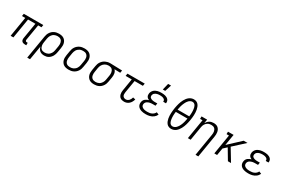

<svg xmlns="http://www.w3.org/2000/svg" viewBox="133 -2215 5734 3892"><g transform="rotate(30 3000.0 -268.5)"><path d="M432 8Q412 8 393 2.5Q374 -3 361 -16.5Q348 -30 344.5 -49.5Q341 -69 344 -89L406 -462H234L158 0H93L169 -462H92L102 -520H558L548 -462H471L409 -89Q408 -81 409.5 -73.5Q411 -66 415.5 -60.5Q420 -55 427 -52.5Q434 -50 442 -50H464V8Z M606 215 696 -328Q700 -355 709 -381Q718 -407 733.5 -431Q749 -455 770.5 -474.5Q792 -494 818 -506Q844 -518 871 -523Q898 -528 925 -528Q955 -528 984 -522Q1013 -516 1037 -500.5Q1061 -485 1077 -461.5Q1093 -438 1100.5 -410.5Q1108 -383 1107.5 -352.5Q1107 -322 1102 -292L1085 -192Q1081 -167 1073.5 -142Q1066 -117 1053 -94Q1040 -71 1021.5 -51Q1003 -31 980 -17Q957 -3 931 2.5Q905 8 880 8Q852 8 825 1Q798 -6 777 -23Q756 -40 743.5 -64Q731 -88 726 -115L671 215ZM856 -50Q876 -50 896 -54Q916 -58 934.5 -67.5Q953 -77 968.5 -92Q984 -107 995 -125Q1006 -143 1012.5 -162.5Q1019 -182 1022 -202L1039 -302Q1042 -322 1042.5 -343Q1043 -364 1039 -383.5Q1035 -403 1025.5 -420Q1016 -437 1000.5 -448.5Q985 -460 965.5 -465Q946 -470 926 -470Q906 -470 885.5 -466Q865 -462 846.5 -452.5Q828 -443 812.5 -428Q797 -413 786 -395Q775 -377 769 -357.5Q763 -338 759 -318L744 -226Q740 -204 739.5 -183Q739 -162 743 -142Q747 -122 756 -104Q765 -86 780 -73.5Q795 -61 815 -55.5Q835 -50 856 -50Z M1452 8Q1421 8 1391.5 2Q1362 -4 1338 -19Q1314 -34 1297.5 -57.5Q1281 -81 1273 -109Q1265 -137 1265.5 -167Q1266 -197 1271 -228L1288 -328Q1292 -355 1301 -381.5Q1310 -408 1326 -432Q1342 -456 1365 -475.5Q1388 -495 1414 -507Q1440 -519 1467 -523.5Q1494 -528 1521 -528Q1552 -528 1581.5 -522Q1611 -516 1635 -501Q1659 -486 1675.5 -462.5Q1692 -439 1700 -411Q1708 -383 1707.5 -353Q1707 -323 1702 -292L1685 -192Q1681 -165 1672 -138.5Q1663 -112 1647 -88Q1631 -64 1608.5 -44.5Q1586 -25 1560 -13Q1534 -1 1506.5 3.5Q1479 8 1452 8ZM1452 -50Q1472 -50 1492 -53.5Q1512 -57 1531 -66.5Q1550 -76 1566.5 -91Q1583 -106 1594 -124Q1605 -142 1612 -162Q1619 -182 1622 -202L1639 -302Q1642 -323 1642.5 -343.5Q1643 -364 1639 -384Q1635 -404 1624.5 -421Q1614 -438 1598.5 -449.5Q1583 -461 1563 -465.5Q1543 -470 1522 -470Q1502 -470 1481.5 -466.5Q1461 -463 1442 -453.5Q1423 -444 1406.5 -429Q1390 -414 1379 -396Q1368 -378 1361.5 -358Q1355 -338 1351 -318L1335 -218Q1331 -197 1331 -176.5Q1331 -156 1335 -136Q1339 -116 1349 -99Q1359 -82 1374.5 -70.5Q1390 -59 1410.5 -54.5Q1431 -50 1452 -50Z M2048 8Q2018 8 1989 2Q1960 -4 1936.5 -19.5Q1913 -35 1896.5 -58.5Q1880 -82 1872.5 -109.5Q1865 -137 1865.5 -167.5Q1866 -198 1871 -228L1888 -328Q1892 -354 1901 -380Q1910 -406 1926 -429.5Q1942 -453 1963.5 -472Q1985 -491 2010 -503Q2035 -515 2061.5 -521.5Q2088 -528 2115 -528H2131L2402 -520L2392 -462L2255 -466Q2271 -450 2281.5 -430Q2292 -410 2296 -387Q2300 -364 2299 -340Q2298 -316 2294 -292L2277 -192Q2273 -165 2264 -139Q2255 -113 2239.5 -89Q2224 -65 2202.5 -45.5Q2181 -26 2155 -14Q2129 -2 2102 3Q2075 8 2048 8ZM2048 -50Q2068 -50 2088 -54Q2108 -58 2126.5 -67.5Q2145 -77 2160.5 -92Q2176 -107 2187 -125Q2198 -143 2204.5 -162.5Q2211 -182 2214 -202L2231 -302Q2234 -321 2234.5 -340.5Q2235 -360 2232 -378.5Q2229 -397 2221 -414Q2213 -431 2200 -443.5Q2187 -456 2169 -462.5Q2151 -469 2133 -470H2112Q2093 -470 2073.5 -465Q2054 -460 2036 -450Q2018 -440 2003 -425Q1988 -410 1977.5 -392.5Q1967 -375 1961 -356.5Q1955 -338 1951 -318L1935 -218Q1931 -198 1931 -177Q1931 -156 1934.5 -136.5Q1938 -117 1947.5 -100Q1957 -83 1973 -71.5Q1989 -60 2008.5 -55Q2028 -50 2048 -50Z M2751 8Q2727 8 2704 2.5Q2681 -3 2663 -15.5Q2645 -28 2633.5 -47Q2622 -66 2616.5 -88.5Q2611 -111 2611.5 -134.5Q2612 -158 2616 -182L2662 -462H2518L2528 -520H2932L2922 -462H2728L2680 -173Q2677 -151 2677 -128.5Q2677 -106 2686.5 -88Q2696 -70 2715.5 -60Q2735 -50 2757 -50Q2777 -50 2797 -59Q2817 -68 2831 -84Q2845 -100 2854.5 -119.5Q2864 -139 2869 -159L2927 -146Q2919 -116 2904 -87.5Q2889 -59 2865.5 -36.5Q2842 -14 2811.5 -3Q2781 8 2751 8Z M3256 8Q3229 8 3203 5Q3177 2 3153 -5.5Q3129 -13 3107.5 -26Q3086 -39 3071.5 -59Q3057 -79 3052 -105Q3047 -131 3052 -157Q3055 -178 3065.5 -198.5Q3076 -219 3094 -233.5Q3112 -248 3132.5 -257.5Q3153 -267 3174 -273Q3156 -280 3141.5 -291.5Q3127 -303 3117.5 -319Q3108 -335 3106 -354.5Q3104 -374 3107 -394Q3111 -416 3122 -437Q3133 -458 3150 -474.5Q3167 -491 3188.5 -501.5Q3210 -512 3232 -518Q3254 -524 3276.5 -526Q3299 -528 3321 -528Q3344 -528 3366 -526Q3388 -524 3409.5 -518.5Q3431 -513 3450 -502.5Q3469 -492 3483 -476.5Q3497 -461 3503 -439.5Q3509 -418 3505 -395L3504 -389H3439L3440 -393Q3442 -407 3437 -420Q3432 -433 3422 -442Q3412 -451 3399.5 -456.5Q3387 -462 3373 -465Q3359 -468 3345 -469Q3331 -470 3317 -470Q3302 -470 3287 -468.5Q3272 -467 3257 -463.5Q3242 -460 3228 -453.5Q3214 -447 3201 -437Q3188 -427 3180.5 -413Q3173 -399 3170 -384Q3168 -369 3171.5 -355Q3175 -341 3185 -331Q3195 -321 3208 -315Q3221 -309 3235 -305.5Q3249 -302 3263.5 -300.5Q3278 -299 3293 -299H3354L3345 -241H3284Q3267 -241 3250 -240Q3233 -239 3216.5 -235.5Q3200 -232 3183.5 -225.5Q3167 -219 3152 -208.5Q3137 -198 3127.5 -182.5Q3118 -167 3116 -150Q3113 -132 3117.5 -115.5Q3122 -99 3133.5 -87.5Q3145 -76 3160 -68.5Q3175 -61 3191.5 -57Q3208 -53 3226 -51.5Q3244 -50 3261 -50Q3286 -50 3311 -53.5Q3336 -57 3360 -67.5Q3384 -78 3404 -96.5Q3424 -115 3434 -139L3490 -116Q3480 -94 3465 -75Q3450 -56 3431 -41.5Q3412 -27 3390.5 -17.5Q3369 -8 3346.5 -2Q3324 4 3301 6Q3278 8 3256 8ZM3309 -600 3346 -752H3414L3365 -600Z M3852 8Q3820 8 3792 -4Q3764 -16 3746 -38.5Q3728 -61 3717 -89Q3706 -117 3700.5 -147Q3695 -177 3693.5 -208Q3692 -239 3693.5 -270Q3695 -301 3698.5 -332.5Q3702 -364 3707 -396Q3712 -424 3718 -451.5Q3724 -479 3732 -506.5Q3740 -534 3750.5 -560.5Q3761 -587 3775 -613Q3789 -639 3807.5 -663Q3826 -687 3850 -705.5Q3874 -724 3902 -733.5Q3930 -743 3957 -743Q3989 -743 4017 -731Q4045 -719 4063 -696.5Q4081 -674 4092 -646Q4103 -618 4108.5 -588Q4114 -558 4115.5 -527Q4117 -496 4116 -465Q4115 -434 4111 -402.5Q4107 -371 4102 -339Q4097 -311 4091 -283.5Q4085 -256 4077 -228.5Q4069 -201 4058.5 -174.5Q4048 -148 4034 -122Q4020 -96 4001.5 -72Q3983 -48 3959.5 -29.5Q3936 -11 3907.5 -1.5Q3879 8 3852 8ZM4045 -396Q4048 -418 4050 -439.5Q4052 -461 4052.5 -482.5Q4053 -504 4052 -525.5Q4051 -547 4048 -567.5Q4045 -588 4040 -608Q4035 -628 4024.5 -645.5Q4014 -663 3996.5 -674Q3979 -685 3957 -685Q3935 -685 3913.5 -675Q3892 -665 3875 -648Q3858 -631 3845.5 -611Q3833 -591 3823.5 -570Q3814 -549 3805.5 -527.5Q3797 -506 3791.5 -484Q3786 -462 3781.5 -440Q3777 -418 3772 -396ZM3852 -50Q3874 -50 3895.5 -60Q3917 -70 3934 -87Q3951 -104 3964 -124Q3977 -144 3986.5 -165Q3996 -186 4004 -207.5Q4012 -229 4017.5 -251Q4023 -273 4027.5 -295Q4032 -317 4037 -339H3764Q3761 -317 3759 -295.5Q3757 -274 3756.5 -252.5Q3756 -231 3757 -209.5Q3758 -188 3761 -167.5Q3764 -147 3769 -127Q3774 -107 3784.5 -89.5Q3795 -72 3812.5 -61Q3830 -50 3852 -50Z M4545 215 4631 -302Q4634 -322 4635 -342.5Q4636 -363 4632 -382.5Q4628 -402 4619 -419Q4610 -436 4595.5 -448Q4581 -460 4561.5 -465Q4542 -470 4522 -470Q4503 -470 4483 -466.5Q4463 -463 4445 -453.5Q4427 -444 4412.5 -430Q4398 -416 4387 -399Q4376 -382 4370 -363Q4364 -344 4361 -326L4307 0H4242L4318 -462H4261L4262 -520H4393L4378 -429Q4391 -452 4409 -471.5Q4427 -491 4449 -504Q4471 -517 4496 -522.5Q4521 -528 4545 -528Q4574 -528 4601 -520.5Q4628 -513 4647.5 -496Q4667 -479 4679.5 -455Q4692 -431 4696.5 -404Q4701 -377 4700 -349Q4699 -321 4694 -292L4610 215Z M5252 0H5179L5035 -242L4954 -168L4926 0H4861L4937 -462H4880L4881 -520H5012L4969 -260L5248 -520H5338L5080 -284Z M5656 8Q5629 8 5603 5Q5577 2 5553 -5.5Q5529 -13 5507.5 -26Q5486 -39 5471.5 -59Q5457 -79 5452 -105Q5447 -131 5452 -157Q5455 -178 5465.5 -198.5Q5476 -219 5494 -233.5Q5512 -248 5532.5 -257.5Q5553 -267 5574 -273Q5556 -280 5541.5 -291.5Q5527 -303 5517.5 -319Q5508 -335 5506 -354.5Q5504 -374 5507 -394Q5511 -416 5522 -437Q5533 -458 5550 -474.5Q5567 -491 5588.5 -501.5Q5610 -512 5632 -518Q5654 -524 5676.5 -526Q5699 -528 5721 -528Q5744 -528 5766 -526Q5788 -524 5809.5 -518.5Q5831 -513 5850 -502.5Q5869 -492 5883 -476.5Q5897 -461 5903 -439.5Q5909 -418 5905 -395L5904 -389H5839L5840 -393Q5842 -407 5837 -420Q5832 -433 5822 -442Q5812 -451 5799.5 -456.5Q5787 -462 5773 -465Q5759 -468 5745 -469Q5731 -470 5717 -470Q5702 -470 5687 -468.5Q5672 -467 5657 -463.5Q5642 -460 5628 -453.5Q5614 -447 5601 -437Q5588 -427 5580.5 -413Q5573 -399 5570 -384Q5568 -369 5571.5 -355Q5575 -341 5585 -331Q5595 -321 5608 -315Q5621 -309 5635 -305.5Q5649 -302 5663.5 -300.5Q5678 -299 5693 -299H5754L5745 -241H5684Q5667 -241 5650 -240Q5633 -239 5616.5 -235.5Q5600 -232 5583.5 -225.5Q5567 -219 5552 -208.5Q5537 -198 5527.5 -182.5Q5518 -167 5516 -150Q5513 -132 5517.5 -115.5Q5522 -99 5533.5 -87.5Q5545 -76 5560 -68.5Q5575 -61 5591.5 -57Q5608 -53 5626 -51.5Q5644 -50 5661 -50Q5686 -50 5711 -53.5Q5736 -57 5760 -67.5Q5784 -78 5804 -96.5Q5824 -115 5834 -139L5890 -116Q5880 -94 5865 -75Q5850 -56 5831 -41.5Q5812 -27 5790.5 -17.5Q5769 -8 5746.5 -2Q5724 4 5701 6Q5678 8 5656 8Z"/></g></svg>

Font: Iosevka HT Light Extended
Style: Italic
Weight: 300
Width: 7
Italic angle: -9°
Monospace: yes
Designer: Belleve Invis
Foundry: Belleve Invis
Version: Version 32.3.0; ttfautohint (v1.8.4)